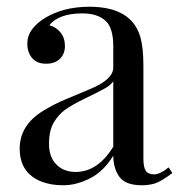

<svg xmlns="http://www.w3.org/2000/svg" viewBox="-20 -549 538 576"><path d="M127 -117.2Q127 -78.1 148.9 -55.7Q170.9 -33.2 207 -33.2Q273.4 -33.2 319.8 -108.9V-305.2Q312.5 -293.9 295.4 -284.2Q278.3 -274.4 236.8 -254.4Q195.3 -234.4 175.3 -219.7Q155.3 -205.1 141.1 -181.2Q127 -156.7 127 -117.2ZM442.4 -25.9Q460.4 -25.9 485.8 -46.9L497.1 -29.8Q462.4 -3.9 444.3 1.5Q425.8 6.8 405.8 6.8Q357.4 6.8 338.9 -17.6Q320.3 -42 319.8 -82Q290.5 -34.2 249.5 -13.7Q208.5 6.8 169.9 6.8Q131.3 6.8 102.5 -4.9Q39.1 -31.2 39.1 -103Q39.1 -173.8 109.9 -216.8Q143.6 -237.3 176.8 -251Q210 -264.6 248 -280.8Q319.8 -310.1 319.8 -346.2V-408.2Q320.3 -465.8 295.9 -487.3Q271.5 -508.8 227.1 -508.8Q156.2 -508.8 127.9 -473.1Q147.5 -468.8 161.1 -452.1Q174.8 -435.5 174.8 -411.1Q174.8 -386.7 159.2 -372.1Q143.6 -357.4 117.2 -357.9Q90.8 -357.9 76.2 -375Q61.5 -392.1 62 -419.9Q62 -459 108.9 -491.2Q166 -528.8 249 -528.8Q376 -528.3 401.4 -436.5Q410.2 -405.3 410.2 -351.1V-73.2Q410.2 -48.3 417 -37.1Q423.8 -25.9 442.4 -25.9Z"/></svg>

Font: PlayfairDisplay-Regular
Style: Regular
Weight: 400
Designer: Claus Eggers Sørensen
Foundry: Claus Eggers Sørensen
Version: Version 1.002;PS 001.002;hotconv 1.0.70;makeotf.lib2.5.58329